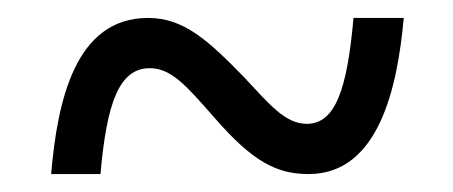

<svg xmlns="http://www.w3.org/2000/svg" viewBox="-20 -464 505 214"><path d="M37 -270H92C99 -350 113 -388 147 -388C171 -388 188 -368 218 -334C262 -283 289 -270 324 -270C402 -270 423 -366 430 -444H374C367 -365 354 -326 322 -326C298 -326 281 -347 252 -378C212 -419 185 -444 145 -444C64 -444 44 -352 37 -270Z"/></svg>

Font: Noto Serif Khmer Condensed
Style: Regular
Weight: 400
Width: 3
Designer: Danh Hong and the Monotype Design Team
Foundry: Monotype Imaging Inc.
Version: Version 2.004